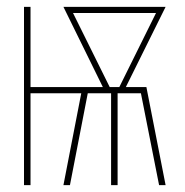

<svg xmlns="http://www.w3.org/2000/svg" viewBox="-20 -540 540 560"><path d="M50 0V-520H69V-286H280L165 -520H463L347 -286H407L463 0H444L391 -268H323V0H304V-268H236L184 0H165L217 -268H69V0ZM300 -286H328L435 -502H193Z"/></svg>

Font: Iosevka Term Curly Thin
Style: Regular
Weight: 100
Designer: Belleve Invis
Foundry: Belleve Invis
Version: Version 32.3.0